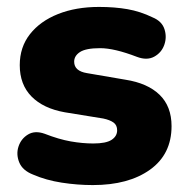

<svg xmlns="http://www.w3.org/2000/svg" viewBox="-20 -523 536 554"><path d="M248 11Q203 11 158 4Q113 -3 76 -19Q45 -31 35.5 -54.5Q26 -78 33.5 -100.5Q41 -123 61 -135Q81 -147 109 -137Q150 -121 184 -115Q218 -109 249 -109Q286 -109 302 -119.5Q318 -130 318 -147Q318 -162 307.5 -169.5Q297 -177 278 -181L167 -199Q105 -210 71 -244.5Q37 -279 37 -335Q37 -387 66.5 -424.5Q96 -462 147.5 -482.5Q199 -503 266 -503Q311 -503 348 -496.5Q385 -490 420 -473Q447 -462 454.5 -439Q462 -416 454 -393.5Q446 -371 425 -359.5Q404 -348 375 -359Q310 -384 269 -384Q228 -384 211 -373Q194 -362 194 -345Q194 -318 231 -312L342 -293Q406 -283 440.5 -249.5Q475 -216 475 -159Q475 -78 413 -33.5Q351 11 248 11Z"/></svg>

Font: Chiron GoRound TC H
Style: Regular
Weight: 900
Designer: Ryoko NISHIZUKA 西塚涼子 (kana, bopomofo & ideographs); Paul D. Hunt (Latin, Greek & Cyrillic); Sandoll Communications 산돌커뮤니
Foundry: Adobe
Version: Version 1.000;hotconv 1.1.1;makeotfexe 2.6.0